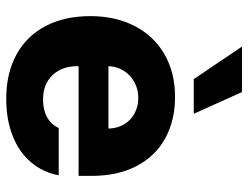

<svg xmlns="http://www.w3.org/2000/svg" viewBox="-111 -683 804 622"><g transform="rotate(90 291.0 -372.0)"><path d="M32.2 -262.7Q32.2 -344.2 64.5 -406.5Q96.7 -468.8 156 -502.9Q215.3 -537.1 293.9 -537.1Q369.1 -537.1 427 -505.9Q484.9 -474.6 517.3 -413.6Q549.8 -352.5 549.8 -266.6V-224.6H194.3V-221.7Q194.3 -170.4 223.6 -139.9Q252.9 -109.4 302.7 -109.4Q335.9 -109.4 360.1 -122.8Q384.3 -136.2 394.5 -160.2H547.9Q538.1 -108.4 505.4 -70.1Q472.7 -31.7 420.2 -11Q367.7 9.8 299.8 9.8Q217.3 9.8 157 -23.2Q96.7 -56.2 64.5 -117.4Q32.2 -178.7 32.2 -262.7ZM396.5 -321.3Q396 -349.1 383.3 -371.1Q370.6 -393.1 348.1 -405.5Q325.7 -418 297.9 -418Q269 -418 245.8 -405.3Q222.7 -392.6 209 -370.6Q195.3 -348.6 194.3 -321.3ZM130.9 -753.9H278.3L348.6 -597.7H236.3Z"/></g></svg>

Font: Pretendard Std ExtraBold
Style: Regular
Weight: 800
Designer: Base glyphs from Inter by Rasmus Andersson; Hangeul glyphs from Noto Sans CJK(Source Han Sans) by Jang Soo-young and Kan
Foundry: Kil Hyung-jin
Version: Version 1.309